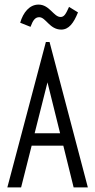

<svg xmlns="http://www.w3.org/2000/svg" viewBox="-20 -817 415 837"><path d="M281 -787C267 -756 260 -743 244 -743C214 -743 196 -797 148 -797C109 -797 81 -763 68 -718L113 -700C124 -730 134 -742 151 -742C180 -742 196 -688 247 -688C280 -688 301 -716 320 -763ZM301 0H363L196 -634H180L12 0H72L118 -182H256ZM187 -458 242 -236H131Z"/></svg>

Font: Inconsolata Condensed
Style: Regular
Weight: 400
Width: 3
Monospace: yes
Designer: Raph Levien, Cyreal, Brenton Simpson
Foundry: Raph Levien, Cyreal, Google
Version: Version 3.100